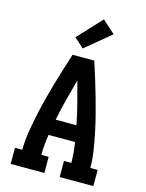

<svg xmlns="http://www.w3.org/2000/svg" viewBox="-143 -1076 885 1162"><g transform="rotate(15 300.0 -495.5)"><path d="M41 0V-101H87Q87 -155 95.5 -209Q104 -263 115 -316Q126 -369 139.5 -422Q153 -475 168 -527Q183 -579 199 -631Q215 -683 232 -735H368Q385 -683 401 -631Q417 -579 432 -527Q447 -475 460.5 -422Q474 -369 485 -316Q496 -263 504.5 -209Q513 -155 513 -101H559V0H348V-101H394Q394 -133 391 -165Q388 -197 383 -229H217Q212 -197 209 -165Q206 -133 206 -101H252V0ZM235 -329H365Q352 -396 335 -461.5Q318 -527 300 -592Q282 -527 265 -461.5Q248 -396 235 -329ZM281 -788 221 -842 360 -991 440 -919Z"/></g></svg>

Font: Iosevka Curly Slab Extended
Style: Bold
Weight: 700
Width: 7
Monospace: yes
Designer: Belleve Invis
Foundry: Belleve Invis
Version: Version 11.1.0; ttfautohint (v1.8.3)